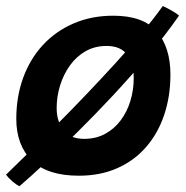

<svg xmlns="http://www.w3.org/2000/svg" viewBox="-28 -586 634 654"><path d="M582 -533Q534.5 -465 476.5 -396Q418.5 -327 356.8 -260.8Q295 -194.5 235.2 -135.5Q175.5 -76.5 124.8 -29.5Q74 17.5 38 48.5Q28 43.5 14 31.5Q0 19.5 -7.5 9Q27.5 -25 72 -68.5Q116.5 -112 166.2 -162Q216 -212 267 -265.5Q318 -319 366.2 -371.8Q414.5 -424.5 455.5 -474Q496.5 -523.5 526.5 -565.5Q542 -558.5 558 -549.2Q574 -540 582 -533ZM240.5 12.5Q133 12.5 80.2 -39.5Q27.5 -91.5 27.5 -181Q27.5 -257 51 -321.2Q74.5 -385.5 118.2 -432.8Q162 -480 222.8 -506.2Q283.5 -532.5 358 -532.5Q460.5 -532.5 506.5 -478.5Q552.5 -424.5 552.5 -332Q552.5 -257.5 531.2 -194.5Q510 -131.5 469.5 -85Q429 -38.5 371.2 -13Q313.5 12.5 240.5 12.5ZM258.5 -113Q298.5 -113 330 -130Q361.5 -147 383.2 -176.2Q405 -205.5 416.2 -242.5Q427.5 -279.5 427.5 -320Q427.5 -367.5 405.8 -398.5Q384 -429.5 335 -429.5Q295.5 -429.5 264 -411.8Q232.5 -394 210.5 -363.5Q188.5 -333 176.8 -295.2Q165 -257.5 165 -218Q165 -172.5 188.2 -142.8Q211.5 -113 258.5 -113Z"/></svg>

Font: Grandstander Thin SemiBold
Style: Italic
Weight: 600
Italic angle: -15°
Version: Version 1.200